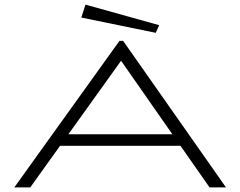

<svg xmlns="http://www.w3.org/2000/svg" viewBox="-20 -811 1040 831"><path d="M887 0 761 -180H240L111 0H42L497 -634H513L958 0ZM504 -548 276 -230H726ZM654 -669 332 -735 350 -791 669 -702Z"/></svg>

Font: Inconsolata UltraExpanded Light
Style: Regular
Weight: 300
Width: 9
Monospace: yes
Designer: Raph Levien, Cyreal, Brenton Simpson
Foundry: Raph Levien, Cyreal, Google
Version: Version 3.001; ttfautohint (v1.8.2.53-6de2)